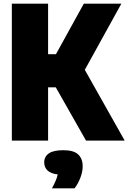

<svg xmlns="http://www.w3.org/2000/svg" viewBox="-20 -760 694 1038"><path d="M44 0V-740H240V-467H282.5L433 -740H636L438.5 -382.5L654 0H445L281.5 -288H240V0ZM261 258Q273.5 235 281 217.2Q288.5 199.5 292 183Q254 178.5 236.5 161.2Q219 144 219 118Q219 87 243.8 69.5Q268.5 52 323 52Q378 52 402.5 74.8Q427 97.5 427 139Q427 169 414 202.2Q401 235.5 383 258Z"/></svg>

Font: Encode Sans Cnd Black
Style: Regular
Weight: 900
Width: 3
Designer: Multiple Designers
Foundry: Impallari Type
Version: Version 3.002; ttfautohint (v1.8.3) -l 8 -r 50 -G 200 -x 14 